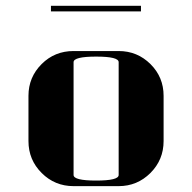

<svg xmlns="http://www.w3.org/2000/svg" viewBox="-20 -635 655 655"><path d="M77.1 -308.1Q77.1 -371.6 122.1 -416.5Q166.5 -460.9 231 -460.9H384.8Q448.7 -460.9 493.7 -416Q538.1 -371.6 538.1 -308.1V-153.8Q538.1 -89.8 493.2 -44.9Q448.2 0 384.8 0H231Q167 0 122.1 -44.9Q77.1 -89.8 77.1 -153.8ZM153.8 -596.2V-615.2H460.9V-596.2ZM231 -38.1Q231 -19 308.1 -19Q384.8 -19 384.8 -38.1V-422.9Q384.8 -441.9 308.1 -441.9Q231 -441.9 231 -422.9Z"/></svg>

Font: Hjet
Style: Regular
Weight: 400
Designer: T. Christopher White
Version: Version 1.2